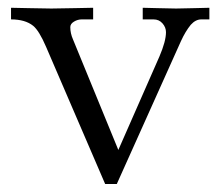

<svg xmlns="http://www.w3.org/2000/svg" viewBox="-20 -460 563 484"><path d="M7.8 -411.1V-440.4Q11.2 -440.4 51.3 -439.5Q91.3 -438.5 109.4 -438.5Q127.4 -438.5 169.4 -439.5Q211.4 -440.4 214.8 -440.4V-411.1H186Q175.8 -411.1 166.5 -405.5Q157.2 -399.9 157.2 -391.6Q157.2 -376 164.1 -360.4L278.3 -82L381.8 -317.4Q398.4 -356 398.4 -378.9Q398.4 -391.1 389.6 -401.1Q380.9 -411.1 367.2 -411.1H339.8V-440.4Q341.8 -440.4 376 -439.5Q410.2 -438.5 423.8 -438.5Q437.5 -438.5 471.7 -439.5Q505.9 -440.4 507.8 -440.4V-411.1H487.3Q473.1 -411.1 460.9 -397.5Q447.3 -380.9 436 -356L274.4 3.9H245.1L96.2 -341.8Q78.6 -382.8 63.5 -395Q43.5 -411.1 7.8 -411.1Z"/></svg>

Font: Theano Old Style
Style: Regular
Weight: 400
Designer: Alexey Kryukov
Version: Version 2.00